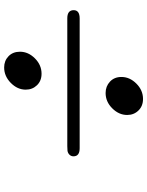

<svg xmlns="http://www.w3.org/2000/svg" viewBox="88 -712 709 925"><g transform="rotate(-90 442.5 -249.5)"><path d="M151.9 -250Q151.9 -261.2 159.4 -269Q167 -276.9 178.2 -278.8Q186 -279.8 201.2 -279.8H816.9Q856 -279.8 856 -249Q856 -220.2 815.9 -220.2H190.9Q151.9 -220.2 151.9 -250ZM351.1 8.8Q351.1 -31.2 383.1 -63.2Q415 -95.2 457 -95.2Q489.3 -95.2 511.7 -74.2Q534.2 -53.2 534.2 -19Q534.2 21 502.2 53Q470.2 85 428.2 85Q394 85 372.6 63Q351.1 41 351.1 8.8ZM473.1 -480Q473.1 -520 505.6 -552Q538.1 -584 580.1 -584Q612.3 -584 634 -563Q655.8 -542 655.8 -507.8Q655.8 -467.8 623.8 -435.8Q591.8 -403.8 549.8 -403.8Q515.6 -403.8 494.4 -425.8Q473.1 -447.8 473.1 -480Z"/></g></svg>

Font: CMU Serif
Style: BoldItalic
Weight: 700
Italic angle: -14.04°
Version: Version 0.7.0